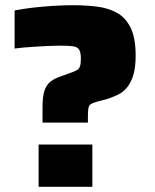

<svg xmlns="http://www.w3.org/2000/svg" viewBox="-20 -716 595 736"><path d="M143 -246V-305Q143 -346 150.5 -368.5Q158 -391 174 -403.5Q190 -416 215 -424L248 -436Q266 -442 274.5 -447Q283 -452 286.5 -461.5Q290 -471 290 -491Q290 -515 283.5 -525.5Q277 -536 260 -538.5Q243 -541 213 -541Q196 -541 171.5 -540Q147 -539 121.5 -537.5Q96 -536 73 -534Q50 -532 36 -530V-676Q66 -682 104.5 -686.5Q143 -691 184 -693.5Q225 -696 261 -696Q310 -696 353 -690.5Q396 -685 429 -666.5Q462 -648 481 -609Q500 -570 500 -503Q500 -456 490.5 -426.5Q481 -397 466 -379.5Q451 -362 432 -353Q413 -344 393 -337L355 -327Q341 -323 333 -319.5Q325 -316 322 -310.5Q319 -305 318 -295Q317 -285 317 -267V-246ZM128 0V-162H334V0Z"/></svg>

Font: Saira SemiExpanded ExtraBold
Style: Regular
Weight: 800
Width: 6
Designer: Hector Gatti with collaboration of the Omnibus-Type team
Foundry: Omnibus-Type
Version: Version 1.101